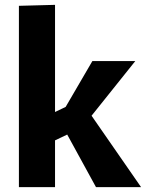

<svg xmlns="http://www.w3.org/2000/svg" viewBox="-20 -772 602 792"><path d="M58 -748 207 -752V-310L280 -345L231 -297L361 -520H538L330 -260L329 -336L562 0H376L226 -274L293 -234L207 -193V0H58Z"/></svg>

Font: Murecho Thin SemiBold
Style: Regular
Weight: 600
Version: Version 1.010